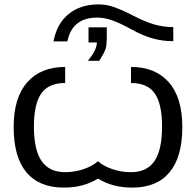

<svg xmlns="http://www.w3.org/2000/svg" viewBox="-20 -842 892 872"><path d="M716 -267Q716 -370 683 -417.5Q650 -465 575 -465V-538Q685 -538 746.5 -468.5Q808 -399 808 -265Q808 -129 750 -59.5Q692 10 581 10Q490 10 425 -31Q360 10 270 10Q158 10 100 -59.5Q42 -129 42 -265Q42 -398 103.5 -468Q165 -538 276 -538V-465Q201 -465 167.5 -417.5Q134 -370 134 -267Q134 -161 169 -110.5Q204 -60 276 -60Q319 -60 360 -74Q401 -88 425 -110Q447 -89 488.5 -74.5Q530 -60 575 -60Q647 -60 681.5 -110.5Q716 -161 716 -267ZM465 -718V-670Q464 -652 463.5 -641.5Q463 -631 460 -621.5Q457 -612 450.5 -599.5Q444 -587 431 -566H379Q420 -615 420 -649H382V-718ZM767 -655Q716 -655 671.5 -668Q627 -681 578 -708Q522 -739 488 -750Q455 -762 421 -762Q308 -762 286 -654H223Q238 -735 292 -778.5Q346 -822 427 -822Q461 -822 491 -812Q507 -807 530.5 -797Q554 -787 585 -771Q639 -743 680.5 -731Q722 -719 767 -719Z"/></svg>

Font: Libra Sans
Style: Regular
Weight: 400
Foundry: Context Ltd
Version: Version 1.000; ttfautohint (v1.3)